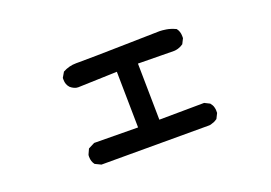

<svg xmlns="http://www.w3.org/2000/svg" viewBox="-72 -661 1144 812"><g transform="rotate(-20 500.0 -255.0)"><path d="M312.5 -470.7H327.1Q384.8 -470.7 532.2 -474.1Q679.7 -477.5 690.4 -477.5Q701.2 -477.5 719.7 -474.6Q738.3 -471.7 759.8 -461.9L761.7 -460.9Q773.4 -446.3 773.4 -424.8Q773.4 -421.9 773.4 -416L761.7 -392.6Q749 -383.8 737.8 -380.9Q726.6 -377.9 719.7 -377.9L557.6 -379.9L561.5 -126L763.7 -127.9L787.1 -116.2Q795.9 -105.5 798.3 -96.2Q800.8 -86.9 800.8 -81.1Q800.8 -75.2 800.8 -69.3L789.1 -45.9Q776.4 -37.1 767.6 -35.2Q757.8 -31.2 752 -31.2H266.6L242.2 -43L240.2 -43.9Q228.5 -58.6 228.5 -80.1Q228.5 -87.9 229.5 -89.8L240.2 -113.3L268.6 -127.9L465.8 -126L461.9 -377.9L286.1 -372.1Q277.3 -372.1 268.6 -376Q259.8 -379.9 252 -386.7Q238.3 -401.4 238.3 -422.9Q238.3 -425.8 238.3 -431.6L252 -455.1Q280.3 -470.7 312.5 -470.7Z"/></g></svg>

Font: JasonHandwriting2
Style: SemiBold
Weight: 600
Version: Version 1.04.7